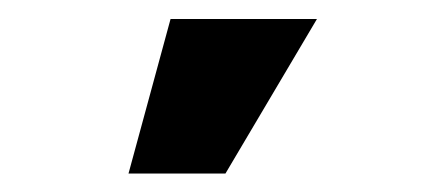

<svg xmlns="http://www.w3.org/2000/svg" viewBox="-20 -782 465 205"><path d="M162.1 -761.7H318.4L220.7 -596.7H117.2Z"/></svg>

Font: Pretendard Std Black
Style: Regular
Weight: 900
Designer: Base glyphs from Inter by Rasmus Andersson; Hangeul glyphs from Noto Sans CJK(Source Han Sans) by Jang Soo-young and Kan
Foundry: Kil Hyung-jin
Version: Version 1.309